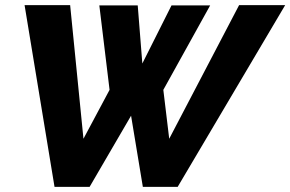

<svg xmlns="http://www.w3.org/2000/svg" viewBox="-20 -730 1134 750"><path d="M76 -710H254L306 -188L408 -379L368 -709H518L536 -482L650 -709H801L618 -379L641 -188L914 -710H1094L674 0H538L492 -278L330 0H193Z"/></svg>

Font: Raleway Thin ExtraBold
Style: Italic
Weight: 800
Italic angle: -12°
Version: Version 4.026